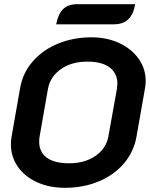

<svg xmlns="http://www.w3.org/2000/svg" viewBox="-20 -887 715 916"><path d="M32 -198Q32 -216 35 -234L76 -467Q89 -541 138 -596Q187 -651 259.5 -680Q332 -709 416 -709Q490 -709 549 -681.5Q608 -654 641.5 -606.5Q675 -559 675 -501Q675 -484 672 -467L631 -234Q618 -162 571 -107Q524 -52 451 -21.5Q378 9 290 9Q215 9 156 -18Q97 -45 64.5 -92.5Q32 -140 32 -198ZM497 -236 538 -464Q540 -480 540 -488Q540 -537 503.5 -565Q467 -593 396 -593Q322 -593 271 -557.5Q220 -522 209 -464L169 -236Q167 -227 167 -210Q167 -162 203 -135Q239 -108 310 -108Q385 -108 436 -143.5Q487 -179 497 -236ZM350 -867H625Q617 -819 592 -795Q567 -771 523 -771H248Q257 -819 280.5 -843Q304 -867 350 -867Z"/></svg>

Font: K2D
Style: Bold Italic
Weight: 700
Italic angle: -10°
Designer: Katatrad Aksorn Co.,Ltd.
Foundry: Cadson Demak Co.,Ltd.
Version: Version 1.000; ttfautohint (v1.6)